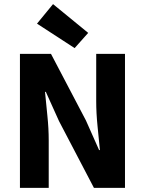

<svg xmlns="http://www.w3.org/2000/svg" viewBox="-20 -914 705 934"><path d="M77 0V-652H228L398 -328L462 -184H466Q461 -236 454.5 -300Q448 -364 448 -422V-652H588V0H437L267 -325L203 -467H199Q204 -413 210.5 -351Q217 -289 217 -231V0ZM343 -680 160 -799 238 -894 409 -754Z"/></svg>

Font: Font
Style: ¶
Weight: 700
Designer: Paul D. Hunt
Foundry: Adobe Systems Incorporated
Version: Version 3.000